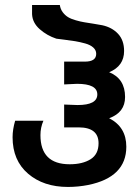

<svg xmlns="http://www.w3.org/2000/svg" viewBox="-20 -740 550 760"><path d="M285.2 -408.2Q280.3 -408.2 259 -407Q237.8 -405.8 233.9 -405.8V-496.1H315.9Q360.8 -496.1 360.8 -526.9Q360.8 -541.5 349.1 -552Q337.4 -562.5 316.9 -568.1Q296.4 -573.7 277.6 -576.9Q258.8 -580.1 235.4 -582.8Q211.9 -585.4 203.1 -586.9Q166 -599.1 137.2 -624.5Q108.4 -649.9 106.9 -684.1V-720.2H216.8Q219.2 -703.6 228.5 -691.4Q237.8 -679.2 249.5 -672.1Q261.2 -665 280 -659.7Q298.8 -654.3 313.7 -651.9Q328.6 -649.4 350.6 -646Q372.6 -642.6 384.8 -640.1Q423.3 -631.8 447.3 -606.2Q471.2 -580.6 471.2 -538.1Q471.2 -478.5 412.1 -454.1Q475.1 -428.7 475.1 -356Q475.1 -294.9 412.1 -272Q480 -237.3 480 -159.2Q480 -38.6 329.1 -7.8Q289.1 0 249 0Q152.3 0 91.1 -52.5Q29.8 -105 29.8 -196.8Q29.8 -227.5 40 -262.2H151.9Q140.1 -235.4 140.1 -205.1Q140.1 -89.8 255.9 -89.8Q306.6 -89.8 338.4 -109.6Q370.1 -129.4 370.1 -172.9Q370.1 -235.8 291 -235.8H233.9V-326.2Q238.3 -326.2 260 -325.2Q281.7 -324.2 287.1 -324.2Q365.2 -324.2 365.2 -366.2Q365.2 -408.2 285.2 -408.2Z"/></svg>

Font: Miedinger*
Style: Bold
Weight: 700
Version: Version 001.000